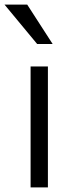

<svg xmlns="http://www.w3.org/2000/svg" viewBox="-47 -814 314 834"><path d="M85.9 0V-525.4H161.1V0ZM-27.3 -793.9H71.3L181.6 -623H114.3Z"/></svg>

Font: Gothic A1
Style: Regular
Weight: 400
Designer: HanYang I&C Co.,Ltd.
Foundry: HanYang I&C Co.,Ltd.
Version: Version 2.50